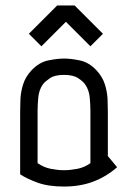

<svg xmlns="http://www.w3.org/2000/svg" viewBox="-20 -675 471 705"><path d="M54 -265Q54 -284 55 -310Q56 -336 64.5 -364Q73 -392 95 -416Q123 -446 156.5 -453Q190 -460 215 -460Q241 -460 274 -453Q307 -446 335 -416Q357 -392 365.5 -364Q374 -336 375 -310Q376 -284 376 -265V-102L410 -61Q370 -26 322 -8Q274 10 215 10Q157 10 117.5 -4.5Q78 -19 54 -35ZM118 -76Q141 -60 167 -55Q193 -50 215 -50Q237 -50 263.5 -55Q290 -60 312 -76V-267Q312 -289 309.5 -317Q307 -345 292 -366Q285 -376 267 -388Q249 -400 215 -400Q181 -400 163.5 -388Q146 -376 138 -366Q123 -345 120.5 -317Q118 -289 118 -267ZM254 -655 358 -551 312 -505 222 -595 132 -505 86 -551 190 -655Z"/></svg>

Font: Aubrey
Style: Regular
Weight: 400
Designer: Gayaneh Bagdasaryan
Foundry: Cyreal.org
Version: Version 1.102; ttfautohint (v1.8.3)